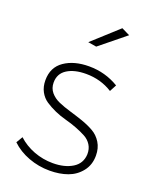

<svg xmlns="http://www.w3.org/2000/svg" viewBox="-140 -821 716 900"><g transform="rotate(20 218.5 -371.0)"><path d="M312 -743.2 353 -723.1 226.1 -620.1 184.1 -627ZM357.9 -446.8Q299.3 -483.9 226.1 -483.9Q168 -483.9 132.1 -461.2Q96.2 -438.5 96.2 -394Q96.2 -365.7 113 -345.7Q129.9 -325.7 156.5 -314.2Q183.1 -302.7 215.6 -293.2Q248 -283.7 280.5 -272.5Q313 -261.2 339.6 -246.1Q366.2 -231 383.1 -203.6Q399.9 -176.3 399.9 -139.2Q399.9 -92.8 373.8 -60.1Q347.7 -27.3 308.1 -13.2Q268.6 1 219.2 1Q164.1 1 113.8 -17.8Q63.5 -36.6 27.8 -70.8L46.9 -103Q80.6 -71.8 126.2 -54.4Q171.9 -37.1 221.2 -37.1Q279.8 -37.1 318.8 -61Q357.9 -85 359.9 -131.8Q360.4 -158.2 347.9 -178Q335.4 -197.8 314.2 -209.2Q293 -220.7 265.6 -231.2Q238.3 -241.7 209.5 -249.3Q180.7 -256.8 153.3 -269Q126 -281.2 104.2 -295.7Q82.5 -310.1 69.3 -334.5Q56.2 -358.9 56.2 -391.1Q56.2 -455.6 104.5 -488.8Q152.8 -522 227.1 -522Q308.6 -522 376 -481Z"/></g></svg>

Font: Montserrat-Arabic ExtraLight
Style: Regular
Weight: 275
Designer: Mohamed Gaber
Foundry: Kief Type Foundry
Version: Version 5.008;PS 005.008;hotconv 1.0.88;makeotf.lib2.5.64775